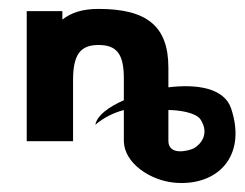

<svg xmlns="http://www.w3.org/2000/svg" viewBox="-20 -317 549 431"><path d="M144 0V-137C144 -194 160 -216 201 -216C242 -216 258 -196 258 -141V-92C224 -77 198 -58 194 -37C213 -53 235 -64 258 -70V0C259 50 318 88 371 93C466 102 535 36 499 -73C484 -119 423 -129 358 -121V-165C358 -259 309 -297 201 -297C164 -297 139 -288 120 -273V-292H40V0ZM358 -70C380 -70 419 -65 430 -49C451 -17 431 7 415 16C400 23 358 32 358 -1Z"/></svg>

Font: Hussar Tani
Style: Bold
Weight: 700
Foundry: Cannot Into Space Fonts
Version: Version 0.92